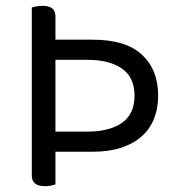

<svg xmlns="http://www.w3.org/2000/svg" viewBox="-20 -633 615 658"><path d="M89 -607Q94 -609 104.5 -611Q115 -613 126 -613Q170 -613 170 -577V-497H298Q411 -497 466.5 -445.5Q522 -394 522 -305Q522 -262 508 -226.5Q494 -191 466 -166Q438 -141 396 -127Q354 -113 298 -113H170V-1Q165 1 155 3Q145 5 134 5Q89 5 89 -31ZM170 -182H279Q355 -182 398 -212Q441 -242 441 -305Q441 -368 398 -398Q355 -428 279 -428H170Z"/></svg>

Font: Baloo Chettan 2
Style: Regular
Weight: 400
Designer: Maithili Shingre, Unnati Kotecha and Ek Type
Foundry: Ek Type
Version: Version 1.640;hotconv 1.0.111;makeotfexe 2.5.65597; ttfautoh